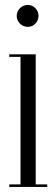

<svg xmlns="http://www.w3.org/2000/svg" viewBox="-20 -738 222 758"><path d="M90 -632Q71.5 -632 58.8 -644.8Q46 -657.5 46 -675Q46 -693 58.8 -705.8Q71.5 -718.5 90 -718.5Q107 -718.5 119.5 -705.8Q132 -693 132 -675Q132 -657.5 119.5 -644.8Q107 -632 90 -632ZM16.5 0V-10H61V-513.5H16.5V-523.5H121V-10H166.5V0Z"/></svg>

Font: Imbue 100pt Light
Style: Regular
Weight: 300
Designer: Tyler Finck
Foundry: Etcetera Type Company
Version: Version 1.102; ttfautohint (v1.8.3)